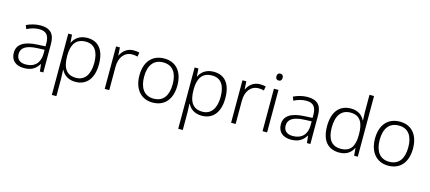

<svg xmlns="http://www.w3.org/2000/svg" viewBox="-67 -1424 5204 2323"><g transform="rotate(15 2535.0 -262.0)"><path d="M276 -541C212 -541 151 -523 101 -499L119 -453C170 -478 219 -493 274 -493C355 -493 398 -454 398 -349V-312L301 -307C135 -300 47 -245 47 -139C47 -43 110 10 212 10C311 10 360 -30 398 -90H401L411 0H454V-358C454 -485 396 -541 276 -541ZM308 -265 398 -269V-217C397 -105 333 -38 222 -38C150 -38 107 -73 107 -139C107 -219 173 -259 308 -265Z M863 -542C764 -542 708 -491 681 -433H678L671 -532H624V236H681V17C681 -16 679 -58 677 -92H681C708 -36 763 10 857 10C994 10 1079 -89 1079 -269C1079 -450 999 -542 863 -542ZM855 -493C965 -493 1020 -413 1020 -270C1020 -126 961 -39 851 -39C735 -39 681 -115 681 -266V-276C682 -416 736 -493 855 -493Z M1442 -541C1362 -541 1307 -493 1280 -433H1277L1271 -532H1223V0H1280V-292C1280 -411 1342 -489 1439 -489C1463 -489 1484 -486 1505 -480L1514 -533C1493 -538 1468 -541 1442 -541Z M2062 -267C2062 -432 1979 -542 1827 -542C1677 -542 1586 -439 1586 -267C1586 -99 1676 10 1823 10C1978 10 2062 -100 2062 -267ZM1645 -267C1645 -408 1706 -493 1826 -493C1951 -493 2003 -399 2003 -267C2003 -131 1948 -39 1824 -39C1702 -39 1645 -130 1645 -267Z M2446 -542C2347 -542 2291 -491 2264 -433H2261L2254 -532H2207V236H2264V17C2264 -16 2262 -58 2260 -92H2264C2291 -36 2346 10 2440 10C2577 10 2662 -89 2662 -269C2662 -450 2582 -542 2446 -542ZM2438 -493C2548 -493 2603 -413 2603 -270C2603 -126 2544 -39 2434 -39C2318 -39 2264 -115 2264 -266V-276C2265 -416 2319 -493 2438 -493Z M3025 -541C2945 -541 2890 -493 2863 -433H2860L2854 -532H2806V0H2863V-292C2863 -411 2925 -489 3022 -489C3046 -489 3067 -486 3088 -480L3097 -533C3076 -538 3051 -541 3025 -541Z M3229 -729C3204 -729 3190 -713 3190 -686C3190 -658 3204 -642 3229 -642C3254 -642 3268 -658 3268 -686C3268 -713 3254 -729 3229 -729ZM3257 -532H3200V0H3257Z M3621 -541C3557 -541 3496 -523 3446 -499L3464 -453C3515 -478 3564 -493 3619 -493C3700 -493 3743 -454 3743 -349V-312L3646 -307C3480 -300 3392 -245 3392 -139C3392 -43 3455 10 3557 10C3656 10 3705 -30 3743 -90H3746L3756 0H3799V-358C3799 -485 3741 -541 3621 -541ZM3653 -265 3743 -269V-217C3742 -105 3678 -38 3567 -38C3495 -38 3452 -73 3452 -139C3452 -219 3518 -259 3653 -265Z M4160 10C4255 10 4308 -36 4336 -93H4339L4347 0H4393V-760H4336V-545C4336 -514 4338 -472 4340 -441H4336C4309 -498 4254 -542 4165 -542C4023 -542 3938 -444 3938 -261C3938 -83 4018 10 4160 10ZM4167 -39C4052 -39 3997 -116 3997 -260C3997 -410 4057 -493 4171 -493C4290 -493 4337 -413 4337 -266V-257C4337 -116 4290 -39 4167 -39Z M5013 -267C5013 -432 4930 -542 4778 -542C4628 -542 4537 -439 4537 -267C4537 -99 4627 10 4774 10C4929 10 5013 -100 5013 -267ZM4596 -267C4596 -408 4657 -493 4777 -493C4902 -493 4954 -399 4954 -267C4954 -131 4899 -39 4775 -39C4653 -39 4596 -130 4596 -267Z"/></g></svg>

Font: Noto Sans Ethiopic Light
Style: Regular
Weight: 300
Designer: Monotype Design Team
Foundry: Monotype Imaging Inc.
Version: Version 2.102